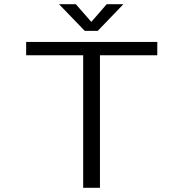

<svg xmlns="http://www.w3.org/2000/svg" viewBox="-20 -901 890 921"><path d="M572 -881 449 -753H386.5L263 -881H343.5L418 -796L492 -881ZM734.5 -700V-636H459.5V0H379V-636H105.5V-700Z"/></svg>

Font: League Mono Wide Light
Style: Regular
Weight: 300
Width: 8
Designer: Tyler Finck
Foundry: The League of Moveable Type / Tyler Finck
Version: Version 2.210